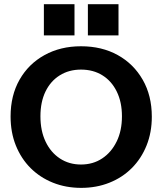

<svg xmlns="http://www.w3.org/2000/svg" viewBox="-20 -899 783 925"><path d="M667.5 -514.8C638.3 -565.8 598.3 -605.4 547.2 -633.7C496.2 -662 437.2 -676.1 370.2 -676.1C304.5 -676.1 245.9 -662 194.6 -633.7C143.2 -605.4 103.2 -565.9 74.3 -515.2C45.4 -464.5 31 -405.4 31 -337.8C31 -286.7 39.4 -240.1 56.3 -198.1C73.3 -156 96.9 -119.7 127.3 -89.3C157.8 -59 193.7 -35.4 235.2 -18.8C276.7 -2.2 322 6.1 371.2 6.1C420.5 6.1 465.7 -2.2 507.2 -18.8C548.8 -35.4 584.7 -58.8 615.1 -89.3C645.5 -119.8 669.2 -156 686.1 -198.1C703 -240.2 711.4 -286.4 711.4 -336.8C711.4 -404.4 696.8 -463.7 667.6 -514.8ZM542.1 -217.5C525.2 -182.7 502.1 -155.5 472.5 -135.9C443 -116.2 408.9 -106.4 370.2 -106.4C332.1 -106.4 298.3 -116 268.8 -135.4C239.3 -154.8 216.2 -181.8 199.7 -216.6C183.1 -251.3 174.8 -292 174.8 -338.8C174.8 -384.9 183 -424.6 199.2 -458.1C215.5 -491.7 238.4 -517.6 267.9 -536C297.5 -554.5 331.5 -563.7 370.2 -563.7C409.7 -563.7 444 -554.5 473.6 -536C503.1 -517.7 526.1 -491.5 542.6 -457.7C559.2 -423.9 567.5 -384.2 567.5 -338.8C567.5 -292.6 559.1 -252.3 542.2 -217.5ZM338.9 -728.6V-878.9H191.4V-728.6ZM550.9 -728.6V-878.9H403.4V-728.6Z"/></svg>

Font: Diatome Awesome Bold
Style: Regular
Weight: 400
Designer: 15.100.17
Foundry: 15.100.17
Version: Version 1.010;Fontself Maker 3.5.8